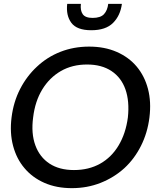

<svg xmlns="http://www.w3.org/2000/svg" viewBox="-20 -969 810 997"><path d="M353 8Q273 8 210.5 -19.5Q148 -47 107 -96Q66 -144 48 -211.5Q30 -279 40 -359Q50 -440 84.5 -507Q119 -574 172 -623Q225 -673 294 -700Q363 -727 443 -727Q523 -727 586 -699.5Q649 -672 690 -623Q731 -574 748.5 -507Q766 -440 756 -359Q746 -279 712 -211.5Q678 -144 626 -96Q572 -47 502.5 -19.5Q433 8 353 8ZM364 -86Q441 -86 500 -119Q559 -152 596 -214Q633 -276 644 -359Q653 -443 631.5 -504.5Q610 -566 559 -600Q508 -634 432 -634Q355 -634 296 -600Q237 -566 199.5 -504.5Q162 -443 152 -359Q141 -276 163.5 -214.5Q186 -153 237 -119.5Q288 -86 364 -86ZM454 -812Q379 -812 350.5 -850.5Q322 -889 329 -949H400Q396 -915 409.5 -895.5Q423 -876 461 -876Q502 -876 520 -895.5Q538 -915 542 -949H613Q605 -888 567 -850Q529 -812 454 -812Z"/></svg>

Font: Aleo Medium
Style: Italic
Weight: 500
Italic angle: -7°
Designer: Alessio Laiso
Foundry: Alessio Laiso
Version: Version 2.001;gftools[0.9.29]